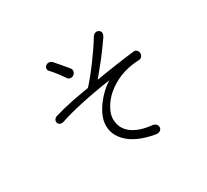

<svg xmlns="http://www.w3.org/2000/svg" viewBox="-145 -972 1290 1195"><g transform="rotate(-30 500.0 -374.5)"><path d="M331.1 -715.8Q319.3 -726.6 306.6 -725.6Q294.9 -725.6 286.1 -717.8Q277.3 -710 276.4 -699.2Q275.4 -688.5 285.2 -678.7Q301.8 -661.1 323.2 -633.8Q336.9 -615.2 355.5 -588.9Q363.3 -575.2 377 -574.2Q388.7 -572.3 400.4 -580.1Q411.1 -588.9 414.1 -600.6Q417 -614.3 407.2 -626L395.5 -640.6Q374 -667 363.3 -678.7Q345.7 -699.2 331.1 -715.8ZM631.8 -724.6Q597.7 -668 543 -593.8Q484.4 -514.6 440.4 -466.8Q363.3 -454.1 314.5 -444.3Q243.2 -429.7 189.5 -413.1Q172.9 -409.2 167 -397.5Q161.1 -387.7 164.1 -376Q168 -365.2 178.7 -360.4Q191.4 -355.5 207 -361.3Q274.4 -383.8 365.2 -403.3Q463.9 -424.8 579.1 -441.4Q519.5 -404.3 472.7 -340.8Q419.9 -268.6 419.9 -206.1Q419.9 -140.6 470.7 -89.8Q533.2 -27.3 663.1 -4.9Q681.6 -2 693.4 -10.7Q704.1 -17.6 705.1 -30.3Q706.1 -43 698.2 -52.7Q688.5 -63.5 671.9 -65.4Q579.1 -75.2 529.3 -114.3Q478.5 -154.3 478.5 -220.7Q478.5 -252.9 499 -291Q520.5 -332 559.6 -367.2Q604.5 -406.2 661.1 -429.7Q726.6 -456.1 802.7 -458Q817.4 -460 825.2 -470.7Q832 -480.5 831.1 -493.2Q830.1 -505.9 821.3 -513.7Q812.5 -523.4 797.9 -520.5Q742.2 -514.6 663.1 -502.9Q587.9 -492.2 518.6 -480.5Q557.6 -527.3 599.6 -580.1Q641.6 -634.8 681.6 -692.4Q691.4 -708 689.5 -721.7Q687.5 -733.4 675.8 -739.3Q665 -746.1 653.3 -742.2Q639.6 -738.3 631.8 -724.6Z"/></g></svg>

Font: GulimChe
Style: Regular
Weight: 400
Monospace: yes
Version: Version 2.21